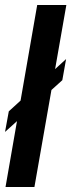

<svg xmlns="http://www.w3.org/2000/svg" viewBox="-24 -744 284 764"><path d="M-2 0 124 -724H240L113 0ZM-4 -219 11 -301 239 -509 224 -425Z"/></svg>

Font: Archivo ExtraCondensed
Style: Bold Italic
Weight: 700
Width: 2
Italic angle: -10°
Designer: Hector Gatti
Foundry: Omnibus-Type
Version: Version 2.001